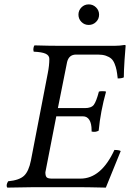

<svg xmlns="http://www.w3.org/2000/svg" viewBox="-20 -854 593 876"><path d="M244.1 -360.8H367.2Q397 -360.8 408.2 -376Q419.4 -391.1 431.2 -436Q435.1 -438 446.8 -438Q460 -438 463.9 -436Q438.5 -345.2 430.2 -257.8Q415 -249.5 397.9 -253.9V-259.8Q397.9 -290.5 387.7 -306.9Q377.4 -323.2 358.9 -323.2H236.8L187 -67.9Q187 -50.8 193.1 -44.9Q199.2 -39.1 216.8 -39.1H347.2Q441.4 -39.1 502 -169.9Q522.5 -169.9 530.8 -165Q527.8 -158.2 462.9 2Q460.4 2 439.5 1.5Q418.5 1 389.6 0.5Q360.8 0 340.8 0H134.8Q103 0 13.2 2Q5.9 -8.3 17.1 -26.9Q67.9 -31.7 89.6 -52Q111.3 -72.3 121.1 -122.1L198.2 -521Q205.1 -555.7 205.1 -585Q205.1 -601.1 188.2 -608.9Q171.4 -616.7 133.8 -618.2Q130.9 -626.5 132.8 -635.5Q134.8 -644.5 137.2 -647Q203.6 -645 251 -645H502.9Q525.9 -645 548.8 -648.9Q553.2 -648.9 553.2 -645Q551.8 -633.8 548.3 -581.5Q544.9 -529.3 544.9 -501Q535.2 -496.1 517.1 -496.1Q514.6 -519.5 511.7 -534.2Q508.8 -548.8 502.7 -563.7Q496.6 -578.6 487.3 -586.7Q478 -594.7 462.9 -599.9Q447.8 -605 426.8 -605H327.1Q294.4 -605 286.1 -570.8ZM351.6 -753.9Q337.9 -767.6 337.9 -787.1Q337.9 -806.6 351.6 -820.3Q365.2 -834 384.8 -834Q404.3 -834 418.2 -820.3Q432.1 -806.6 432.1 -787.1Q432.1 -767.6 418.2 -753.9Q404.3 -740.2 384.8 -740.2Q365.2 -740.2 351.6 -753.9Z"/></svg>

Font: Common Serif
Style: Italic
Weight: 400
Italic angle: -12°
Designer: Philipp H. Poll, Khaled Hosny
Foundry: Stefan Peev, Context Ltd.
Version: Version 1.026